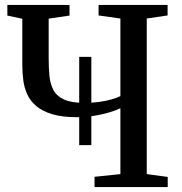

<svg xmlns="http://www.w3.org/2000/svg" viewBox="-20 -763 743 783"><path d="M303 -171V-531H352.5V-171ZM471 -321.5Q434 -304.5 386 -294.8Q338 -285 295 -285Q234.5 -285 194 -297Q153.5 -309 128.8 -329.8Q104 -350.5 91.5 -377.5Q79 -404.5 75 -435.5Q71 -466.5 71 -498V-686.5L10 -699.5V-743H263.5V-699.5L178.5 -687V-524.5Q178.5 -487.5 181.5 -454.8Q184.5 -422 197.5 -396.8Q210.5 -371.5 240.5 -357.5Q270.5 -343.5 324.5 -343.5Q357.5 -343.5 385.5 -347.5Q413.5 -351.5 435.2 -357.8Q457 -364 471 -371V-687.5L382 -700V-743H663.5V-700L578.5 -687.5V-53L664 -41.5V0H365.5V-42L471 -53Z"/></svg>

Font: Merriweather 48pt
Style: Regular
Weight: 400
Version: Version 2.100